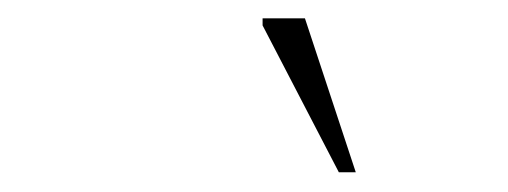

<svg xmlns="http://www.w3.org/2000/svg" viewBox="-20 -736 540 204"><path d="M358 -553H340L259 -709V-716.5H304Z"/></svg>

Font: Newsreader 9pt ExtraLight
Style: Italic
Weight: 250
Italic angle: -17°
Designer: Hugues Gentile
Foundry: Production Type
Version: Version 1.003